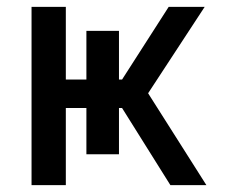

<svg xmlns="http://www.w3.org/2000/svg" viewBox="-20 -540 669 560"><path d="M72 0V-520H172V-308H232V-450H327V-308H336L472 -520H577L412 -268L582 0H477L336 -225H327V-90H232V-225H172V0Z"/></svg>

Font: Mplus 1p Medium
Style: Regular
Weight: 500
Version: Version 1.061